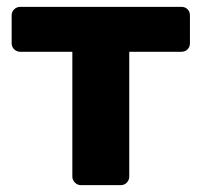

<svg xmlns="http://www.w3.org/2000/svg" viewBox="-20 -540 588 560"><path d="M216 0Q206 0 198.5 -7.5Q191 -15 191 -25V-389H39Q29 -389 21.5 -396Q14 -403 14 -414V-495Q14 -506 21.5 -513Q29 -520 39 -520H509Q520 -520 527 -513Q534 -506 534 -495V-414Q534 -403 527 -396Q520 -389 509 -389H357V-25Q357 -15 350 -7.5Q343 0 332 0Z"/></svg>

Font: Rubik
Style: Bold
Weight: 700
Designer: Hubert and Fischer
Foundry: Hubert and Fischer
Version: Version 2.300;gftools[0.9.30]